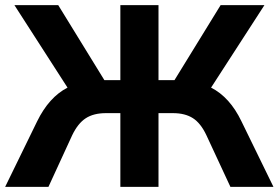

<svg xmlns="http://www.w3.org/2000/svg" viewBox="-20 -725 1081 745"><path d="M0 0 124 -254Q170 -348 242 -385L36 -705H206L385 -414H447V-705H595V-414H657L836 -705H1006L799 -385Q872 -348 917 -254L1041 0H874L781 -200Q759 -247 728.5 -266.5Q698 -286 651 -286H595V0H447V-286H391Q343 -286 312.5 -266Q282 -246 260 -200L168 0Z"/></svg>

Font: Nunito Sans ExtraBold
Style: Regular
Weight: 800
Designer: Vernon Adams
Foundry: Vernon Adams
Version: Version 3.101; ttfautohint (v1.8.4.7-5d5b);gftools[0.9.27]